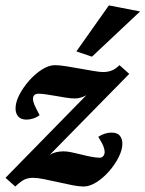

<svg xmlns="http://www.w3.org/2000/svg" viewBox="-31 -681 537 709"><path d="M126 -82 120.1 -85.9Q133.8 -97.7 153.8 -109.9Q173.8 -122.1 204.1 -122.1Q215.8 -122.1 232.9 -118.7Q250 -115.2 269 -110.4Q288.1 -105.5 306.2 -102.1Q324.2 -98.6 336.9 -98.6Q345.7 -98.6 350.6 -105Q355.5 -111.3 355.5 -120.1Q355.5 -127 351.6 -138.7Q347.7 -150.4 332 -175.8Q343.8 -183.6 356.4 -187.5Q369.1 -191.4 380.9 -191.4Q402.3 -191.4 411.6 -179.7Q420.9 -168 420.9 -150.4Q420.9 -127.9 407.2 -100.6Q393.6 -73.2 371.6 -48.3Q349.6 -23.4 324.7 -7.8Q299.8 7.8 277.3 7.8Q261.7 7.8 236.3 2.9Q210.9 -2 183.6 -8.3Q156.2 -14.6 131.3 -19.5Q106.4 -24.4 91.8 -24.4Q73.2 -24.4 59.6 -18.1Q45.9 -11.7 25.4 7.8L-10.7 -24.4L309.6 -351.6L314.5 -347.7Q300.8 -335.9 282.7 -326.7Q264.6 -317.4 245.1 -317.4Q231.4 -317.4 212.9 -320.3Q194.3 -323.2 175.3 -326.7Q156.2 -330.1 139.2 -332.5Q122.1 -335 111.3 -335Q101.6 -335 96.2 -330.1Q90.8 -325.2 90.8 -316.4Q90.8 -306.6 95.7 -294.9Q100.6 -283.2 115.2 -255.9Q105.5 -248 92.3 -243.7Q79.1 -239.3 67.4 -239.3Q45.9 -239.3 36.1 -251Q26.4 -262.7 26.4 -280.3Q26.4 -303.7 40.5 -331.1Q54.7 -358.4 76.7 -383.3Q98.6 -408.2 124 -424.3Q149.4 -440.4 171.9 -440.4Q187.5 -440.4 212.4 -436.5Q237.3 -432.6 264.2 -427.7Q291 -422.9 314.5 -418.9Q337.9 -415 348.6 -415Q368.2 -415 382.3 -420.9Q396.5 -426.8 410.2 -440.4L446.3 -408.2ZM308.6 -471.7 251 -491.2 371.1 -661.1 486.3 -638.7Z"/></svg>

Font: Crimson Pro
Style: Bold Italic
Weight: 700
Italic angle: -12°
Designer: Jacques Le Bailly
Foundry: Baron von Fonthausen
Version: Version 1.003